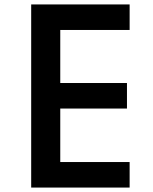

<svg xmlns="http://www.w3.org/2000/svg" viewBox="-20 -845 690 865"><path d="M120.5 0V-825H564V-710H251.5V-471H552V-356H251.5V-115H564V0Z"/></svg>

Font: Spartan Thin SemiBold
Style: Regular
Weight: 600
Version: Version 1.004